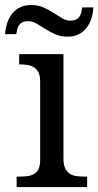

<svg xmlns="http://www.w3.org/2000/svg" viewBox="-44 -754 396 774"><path d="M35.9 -42.1Q52.8 -42.1 67.7 -44.1Q82.6 -46.2 93.8 -53.1Q105.1 -60 111.5 -73.3Q117.9 -86.7 117.9 -108.7V-425.6Q117.9 -447.7 111.5 -461Q105.1 -474.4 93.8 -481.8Q82.6 -489.2 67.7 -491.8Q52.8 -494.4 35.9 -494.4H33.3V-535.9H211.8V-113.8Q211.8 -90.3 218.5 -76.2Q225.1 -62.1 236.2 -54.4Q247.2 -46.7 262.3 -44.4Q277.4 -42.1 293.8 -42.1H307.2V0H23.1V-42.1ZM239 -670.8Q253.3 -670.8 262.3 -675.1Q271.3 -679.5 276.4 -687.2Q281.5 -694.9 283.8 -704.4Q286.2 -713.8 287.7 -724.1H332.3Q331.3 -701 324.6 -679.7Q317.9 -658.5 305.1 -642.1Q292.3 -625.6 273.3 -615.9Q254.4 -606.2 227.7 -606.2Q200.5 -606.2 179 -615.9Q157.4 -625.6 138.5 -637.4Q119.5 -649.2 103.1 -659Q86.7 -668.7 70.8 -668.7Q55.9 -668.7 46.9 -664.4Q37.9 -660 32.8 -652.8Q27.7 -645.6 25.4 -636.2Q23.1 -626.7 21.5 -616.4H-23.6Q-22.1 -639 -15.4 -660Q-8.7 -681 4.1 -697.7Q16.9 -714.4 36.4 -724.1Q55.9 -733.8 82.6 -733.8Q109.2 -733.8 131 -724.1Q152.8 -714.4 171.5 -702.3Q190.3 -690.3 206.7 -680.5Q223.1 -670.8 239 -670.8Z"/></svg>

Font: MM Jasmine
Style: Regular
Weight: 400
Designer: Khon Soe Zaw Thu
Version: Version 1.00 July 11, 2016, initial release